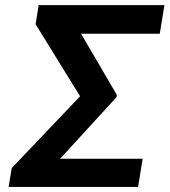

<svg xmlns="http://www.w3.org/2000/svg" viewBox="-20 -741 674 761"><path d="M545.4 -111.8 527.3 0H14.2L26.4 -74.7L297.4 -359.4L121.1 -645L133.3 -720.7H631.8L613.3 -607.4H301.3L443.4 -364.3L441.9 -356L218.3 -111.8Z"/></svg>

Font: Inter Display Semi Bold
Style: Italic
Weight: 600
Italic angle: -9.39999°
Designer: Rasmus Andersson
Foundry: rsms
Version: Version 4.000;git-4fc901f